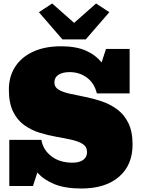

<svg xmlns="http://www.w3.org/2000/svg" viewBox="-20 -1055 802 1089"><path d="M441.9 14.2Q349.1 14.2 288.6 -10.5Q228 -35.2 191.9 -76.7L167 0H32.7V-261.7H214.8Q224.1 -205.1 271.5 -168.7Q318.8 -132.3 391.1 -132.3Q430.7 -132.3 452.1 -148.2Q473.6 -164.1 473.6 -191.9Q473.6 -222.2 449.7 -237.8Q425.8 -253.4 386.2 -262.2Q346.7 -271 299.3 -279.3Q252 -287.6 204.6 -302.2Q157.2 -316.9 117.7 -345.2Q78.1 -373.5 54.2 -422.1Q30.3 -470.7 30.3 -546.9Q30.3 -620.6 65.7 -675.8Q101.1 -731 167.5 -761.7Q233.9 -792.5 326.7 -792.5Q409.7 -792.5 465.3 -768.6Q521 -744.6 556.2 -700.7L581.1 -777.3H715.3V-525.4H529.3Q515.1 -583.5 472.9 -614.7Q430.7 -646 375 -646Q335.4 -646 312 -631.1Q288.6 -616.2 288.6 -587.4Q288.6 -560.5 312.5 -546.4Q336.4 -532.2 376 -523.4Q415.5 -514.6 462.9 -505.4Q510.3 -496.1 557.6 -480Q605 -463.9 644.5 -434.8Q684.1 -405.8 708 -357.4Q731.9 -309.1 731.9 -234.9Q731.9 -118.7 654.8 -52.2Q577.6 14.2 441.9 14.2ZM334 -831.5 200.7 -985.8 275.9 -1035.2 400.4 -925.3 524.9 -1035.2 600.1 -985.8 466.3 -831.5Z"/></svg>

Font: Bevan
Style: Regular
Weight: 400
Designer: Vernon Adams
Foundry: Vernon Adams
Version: Version 2.100; ttfautohint (v1.8.3)